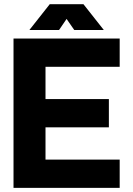

<svg xmlns="http://www.w3.org/2000/svg" viewBox="-20 -909 645 929"><path d="M265.6 -763.7 302.2 -817.4 339.4 -763.7H482.4L383.8 -888.7H220.7L122.1 -763.7ZM506.8 -429.7H200.2V-585.9H559.1V-722.7H45.4V0H559.1V-136.7H200.2V-293H506.8Z"/></svg>

Font: Giphurs ExtraBold
Style: Regular
Weight: 800
Version: Version 1.000